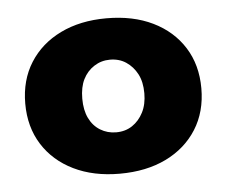

<svg xmlns="http://www.w3.org/2000/svg" viewBox="-36 -632 489 416"><g transform="rotate(-5 209.0 -424.0)"><path d="M209 -255Q152 -255 109 -276Q66 -297 42 -335Q18 -373 18 -424Q18 -475 42 -513Q66 -551 109 -572Q152 -593 209 -593Q267 -593 310 -572Q353 -551 377 -513Q401 -475 401 -424Q401 -373 377 -335Q353 -297 310 -276Q267 -255 209 -255ZM209 -345Q229 -345 244 -355Q259 -365 268 -382.5Q277 -400 277 -424Q277 -449 268 -466Q259 -483 244 -493Q229 -503 209 -503Q190 -503 174.5 -493Q159 -483 150.5 -466Q142 -449 142 -424Q142 -399 150.5 -381.5Q159 -364 174.5 -354.5Q190 -345 209 -345Z"/></g></svg>

Font: Rokkitt ExtraBold
Style: Regular
Weight: 800
Version: Version 3.103